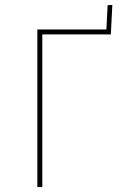

<svg xmlns="http://www.w3.org/2000/svg" viewBox="-20 -756 487 776"><path d="M131 0V-637H410L415 -735L434 -736L428 -617H151V0Z"/></svg>

Font: Alegreya Sans SC Thin
Style: Regular
Weight: 100
Designer: Juan Pablo del Peral
Foundry: Huerta Tipografica
Version: Version 2.007